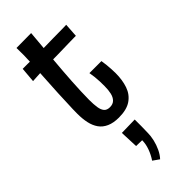

<svg xmlns="http://www.w3.org/2000/svg" viewBox="-298 -643 983 983"><g transform="rotate(-45 193.0 -152.0)"><path d="M198 10Q159 10 132 -2Q105 -14 89.5 -36Q74 -58 67.5 -88Q61 -118 61 -155Q61 -188 63 -224Q65 -260 66 -299Q69 -356 71.5 -396Q74 -436 75.5 -464.5Q77 -493 78 -516Q79 -539 79.5 -561.5Q80 -584 79 -613L186 -614Q182 -568 178 -522.5Q174 -477 170 -435.5Q166 -394 163.5 -357Q161 -320 159 -292Q157 -255 155.5 -223Q154 -191 154 -162Q154 -130 157.5 -107Q161 -84 171.5 -72Q182 -60 203 -60Q225 -60 237.5 -72.5Q250 -85 255 -106.5Q260 -128 260 -156Q260 -173 259.5 -190Q259 -207 257 -224.5Q255 -242 252 -258H339Q342 -241 343.5 -225Q345 -209 346 -193.5Q347 -178 347 -163Q347 -113 333.5 -74Q320 -35 287.5 -12.5Q255 10 198 10ZM19 -433 26 -515Q27 -515 38 -515Q49 -515 65.5 -515Q82 -515 99 -514.5Q116 -514 129.5 -514Q143 -514 149 -514Q167 -514 191.5 -514.5Q216 -515 242 -515.5Q268 -516 291.5 -516Q315 -516 329 -516.5Q343 -517 343 -517L338 -442Q338 -442 326 -442Q314 -442 294.5 -441.5Q275 -441 251.5 -440.5Q228 -440 206 -439.5Q184 -439 166 -439Q144 -439 118.5 -438Q93 -437 70.5 -436Q48 -435 33.5 -434Q19 -433 19 -433ZM196 310 162 286Q179 261 189.5 232Q200 203 200 176L157 175L153 76L248 74Q248 98 248 121.5Q248 145 247 169Q247 192 241 218Q235 244 223.5 268.5Q212 293 196 310Z"/></g></svg>

Font: Truculenta SemiBold
Style: Regular
Weight: 600
Version: Version 1.002